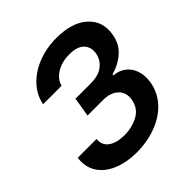

<svg xmlns="http://www.w3.org/2000/svg" viewBox="-163 -663 785 785"><g transform="rotate(-45 229.0 -271.0)"><path d="M-2.4 -144.5H106.4Q103 -110.8 127.9 -92.8Q152.8 -74.7 197.8 -74.2Q243.7 -74.7 279.1 -94.2Q314.5 -113.8 321.8 -156.2Q328.1 -192.9 304.7 -215.6Q281.2 -238.3 236.8 -238.3H147.9L162.1 -321.8H251Q295.4 -321.8 321 -342Q346.7 -362.3 352.1 -393.6Q357.4 -427.2 336.9 -447.8Q316.4 -468.3 272.5 -467.8Q230 -468.3 198.2 -449Q166.5 -429.7 159.2 -399.4H52.2Q61 -444.8 93.5 -479.5Q126 -514.2 175 -533.4Q224.1 -552.7 282.2 -552.7Q373 -552.7 419.7 -509.8Q466.3 -466.8 454.6 -399.9Q447.8 -355 416 -326.2Q384.3 -297.4 339.4 -285.2L338.4 -279.8Q369.6 -277.3 391.1 -260.5Q412.6 -243.7 422.1 -215.6Q431.6 -187.5 425.8 -151.9Q417.5 -102.1 383.8 -65.4Q350.1 -28.8 298.3 -9Q246.6 10.7 184.1 11.2Q124 10.7 79.6 -8.3Q35.2 -27.3 13.2 -62.3Q-8.8 -97.2 -2.4 -144.5Z"/></g></svg>

Font: Inter Tight Medium
Style: Italic
Weight: 500
Italic angle: -9.39999°
Designer: Rasmus Andersson
Foundry: rsms
Version: Version 3.004